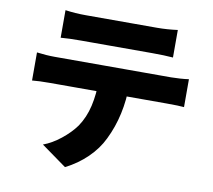

<svg xmlns="http://www.w3.org/2000/svg" viewBox="-90 -885 1180 1064"><g transform="rotate(10 500.0 -353.5)"><path d="M310 -774H563H653H710Q767 -774 826 -782V-627Q777 -631 710 -631H462H371H310Q238 -631 194 -627V-782Q250 -774 310 -774ZM180 -517H445H571H689H783H835Q855 -517 885 -519Q915 -521 934 -524V-367Q907 -370 835 -370H571H445H327H233H180Q116 -370 79 -366V-524Q133 -517 180 -517ZM545 -123Q516 -62 463 -10.5Q410 41 342 75L200 -27Q249 -45 297.5 -83.5Q346 -122 377 -165Q413 -218 428.5 -285.5Q444 -353 444 -437L614 -438Q614 -263 545 -123Z"/></g></svg>

Font: Merged Yaku Han JP Black
Style: Regular
Weight: 900
Designer: Ryoko NISHIZUKA 西塚涼子 (kana, bopomofo & ideographs); Paul D. Hunt (Latin, Greek & Cyrillic); Sandoll Communications 산돌커뮤니
Foundry: Adobe
Version: Version 2.004